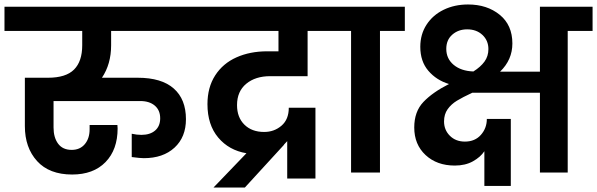

<svg xmlns="http://www.w3.org/2000/svg" viewBox="-41 -770 2665 857"><path d="M455 -568Q455 -484 414 -423H574Q680 -423 734.5 -375Q789 -327 789 -238Q789 -158 738 -111Q687 -64 601 -64Q585 -64 547 -69V-173Q570 -168 590 -168Q629 -168 651.5 -187.5Q674 -207 674 -242Q674 -278 650 -298.5Q626 -319 585 -319H198V-201Q198 -156 218.5 -128.5Q239 -101 279 -101Q316 -101 337.5 -126.5Q359 -152 359 -193V-212H483Q484 -205 484 -197Q484 -102 430 -46.5Q376 9 281 9Q179 9 124.5 -51Q70 -111 70 -207V-423H173Q253 -423 289.5 -459.5Q326 -496 326 -568V-632H-21V-740H859V-632H455Z M1165 -430Q1099 -430 1058 -396Q1017 -362 1017 -301Q1017 -246 1050 -213.5Q1083 -181 1138 -181Q1183 -181 1215.5 -209Q1248 -237 1248 -289H1367V27H1241V-140L1226 -124H1227L1052 67H912L1059 -86Q981 -99 933 -156Q885 -213 885 -305Q885 -380 919.5 -433.5Q954 -487 1014.5 -514Q1075 -541 1152 -541H1202V-632H805V-740H1457V-632H1332V-430Z M1526 0V-632H1415V-740H1766V-632H1655V0Z M2604 -740V-632H2493V0H2369V-356H2067Q2024 -336 1998.5 -320.5Q1973 -305 1957 -282.5Q1941 -260 1941 -228Q1941 -190 1967 -164Q1993 -138 2034 -138Q2079 -138 2105.5 -168Q2132 -198 2132 -239H2239V60H2121V-95Q2104 -69 2070 -50Q2036 -31 1989 -31Q1909 -31 1858.5 -78Q1808 -125 1808 -201Q1808 -272 1849 -315Q1890 -358 1963 -395Q1907 -412 1871 -454Q1835 -496 1835 -561Q1835 -617 1863 -660Q1891 -703 1939.5 -726.5Q1988 -750 2048 -750Q2133 -750 2189.5 -704Q2246 -658 2246 -576Q2246 -503 2191 -450H2369V-740ZM1951 -552Q1951 -508 1984 -480.5Q2017 -453 2072 -451Q2104 -471 2121.5 -495Q2139 -519 2139 -551Q2139 -589 2112.5 -614Q2086 -639 2044 -639Q2005 -639 1978 -615.5Q1951 -592 1951 -552Z"/></svg>

Font: MSTAGE SemiBold
Style: Regular
Weight: 600
Designer: Ninad Kale (Devanagari), Jonny Pinhorn (Latin)
Foundry: Indian Type Foundry
Version: 4.004